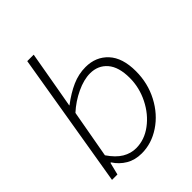

<svg xmlns="http://www.w3.org/2000/svg" viewBox="-223 -915 1054 1054"><g transform="rotate(-45 303.5 -388.5)"><path d="M104 -72H100L82 0H40L172 -790H222L182 -562L163 -455H165Q219 -496 270 -518.5Q321 -541 375 -541Q455 -541 505 -487Q555 -433 555 -329Q555 -236 513.5 -157Q472 -78 403.5 -32.5Q335 13 259 13Q207 13 168 -10Q129 -33 104 -72ZM505 -327Q505 -412 467.5 -455.5Q430 -499 368 -499Q320 -499 262.5 -472Q205 -445 158 -402L108 -123Q142 -73 179 -51Q216 -29 257 -29Q322 -29 379 -71.5Q436 -114 470.5 -183Q505 -252 505 -327Z"/></g></svg>

Font: Nebula Sans Light
Style: Regular
Weight: 300
Italic angle: -9°
Designer: Paul D. Hunt for Adobe (as Source Sans)
Foundry: Nebula Entertainment & Broadcasting LLC
Version: Version 1.010